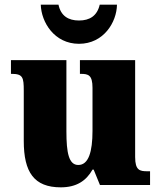

<svg xmlns="http://www.w3.org/2000/svg" viewBox="-20 -794 689 824"><path d="M319 -606C425 -606 481 -699 482 -774H408C397 -726 365 -706 319 -706C273 -706 241 -726 231 -774H155C157 -699 213 -606 319 -606ZM241 10C308 10 350 -18 377 -66H382L409 0H624V-59H612C580 -59 560 -63 560 -120V-536H323V-477H327C359 -477 377 -472 377 -417V-233C377 -142 360 -86 316 -86C275 -86 265 -139 265 -230V-536H27V-477H30C78 -477 82 -462 82 -405V-189C82 -55 126 10 241 10Z"/></svg>

Font: Noto Serif Tamil SemiCondensed Black
Style: Italic
Weight: 900
Width: 4
Italic angle: -12°
Designer: Indian Type Foundry, Tom Grace, and the Monotype Design Team
Foundry: Monotype Imaging Inc.
Version: Version 2.003